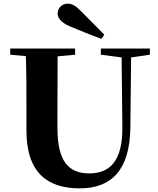

<svg xmlns="http://www.w3.org/2000/svg" viewBox="-20 -1013 869 1053"><path d="M552 -823C510 -866 468 -908 429 -947C395 -982 376 -993 351 -993C318 -993 296 -966 296 -940C296 -918 310 -891 364 -868C421 -845 478 -821 536 -800ZM533 -713 647 -698 651 -316C653 -135 586 -62 470 -62C355 -62 295 -129 295 -312V-406L296 -704L392 -713V-747H36V-713L122 -705C125 -605 125 -504 125 -406V-297C125 -61 245 20 417 20C595 20 692 -84 695 -314L699 -698L802 -713V-747H533Z"/></svg>

Font: Noto Serif CJK SC Black
Style: Regular
Weight: 900
Designer: Ryoko NISHIZUKA 西塚涼子 (kana & ideographs); Frank Grießhammer (Latin, Greek & Cyrillic); Wenlong ZHANG 张文龙 (bopomofo); San
Foundry: Adobe
Version: Version 2.001;hotconv 1.1.0;makeotfexe 2.6.0